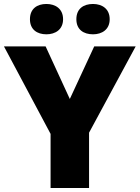

<svg xmlns="http://www.w3.org/2000/svg" viewBox="-20 -948 704 968"><path d="M131 -851C131 -799 167 -775 214 -775C259 -775 298 -799 298 -851C298 -904 259 -928 214 -928C167 -928 131 -904 131 -851ZM365 -851C365 -799 401 -775 449 -775C494 -775 533 -799 533 -851C533 -904 494 -928 449 -928C401 -928 365 -904 365 -851ZM332 -449 210 -714H0L235 -273V0H429V-279L664 -714H455Z"/></svg>

Font: Noto Sans Lao UI Blk
Style: Regular
Weight: 900
Designer: Monotype Design Team
Foundry: Monotype Imaging Inc.
Version: Version 2.000